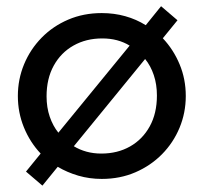

<svg xmlns="http://www.w3.org/2000/svg" viewBox="-20 -546 638 602"><path d="M113 36 61.5 -8 107.5 -64.5Q74 -100 55 -146.5Q36 -193 36 -245Q36 -297.5 55.5 -344.5Q75 -391.5 110.5 -427.8Q146 -464 194 -484.5Q242 -505 299 -505Q338 -505 372.8 -495.2Q407.5 -485.5 437 -467L485 -526.5L536.5 -482.5L490.5 -426Q524 -390.5 543.2 -344.2Q562.5 -298 562.5 -245Q562.5 -192.5 543 -145.5Q523.5 -98.5 488 -62.5Q452.5 -26.5 404.5 -5.8Q356.5 15 299 15Q260.5 15 225.5 4.8Q190.5 -5.5 161 -23ZM163 -130 386.5 -403Q368.5 -414 347 -419.8Q325.5 -425.5 300.5 -425.5Q250 -425.5 210.5 -403.2Q171 -381 148.5 -340.2Q126 -299.5 126 -244Q126 -209 136 -180Q146 -151 163 -130ZM297.5 -64.5Q348.5 -64.5 387.8 -86.8Q427 -109 449.5 -149.8Q472 -190.5 472 -246.5Q472 -281.5 462.2 -310.5Q452.5 -339.5 435 -361L211.5 -87.5Q229.5 -76.5 251.2 -70.5Q273 -64.5 297.5 -64.5Z"/></svg>

Font: Geologica Roman Light
Style: Regular
Weight: 300
Designer: Sindre Bremnes, Frode Helland
Foundry: Monokrom Skriftforlag AS
Version: Version 1.010;gftools[0.9.28]